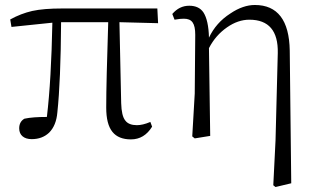

<svg xmlns="http://www.w3.org/2000/svg" viewBox="-20 -545 1268 770"><path d="M505 14C541 14 569 -3 590 -37L583 -56C562 -47 544 -43 529 -43C508 -43 492 -49 483 -61C472 -74 467 -98 466 -131L459 -456L614 -452L611 -511H229C181 -511 141 -508 109 -501C79 -494 50 -483 21 -467L26 -437L190 -454C187 -302 180 -176 168 -76C131 -76 101 -74 78 -69C64 -61 57 -48 57 -30C57 -3 76 13 107 13C136 13 159 4 177 -13C196 -32 207 -59 210 -94C219 -178 224 -299 225 -456H414C409 -298 406 -184 406 -114C406 -69 414 -37 431 -16C447 4 472 14 505 14Z M1148 190 1142 -342C1140 -464 1093 -525 1002 -525C971 -525 938 -514 904 -491C865 -466 837 -434 818 -394C817 -441 809 -475 796 -495C784 -513 765 -522 739 -522C712 -522 690 -511 671 -489L680 -466C696 -469 708 -470 717 -470C750 -470 763 -452 763 -405L761 -170L751 2L761 10L823 0L818 -352C836 -387 860 -414 890 -435C920 -456 950 -466 980 -466C1058 -466 1096 -421 1094 -332L1085 18L1076 198L1085 205Z"/></svg>

Font: AllPunType Light
Style: Regular
Weight: 300
Version: 1.0